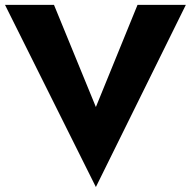

<svg xmlns="http://www.w3.org/2000/svg" viewBox="-23 -720 778 784"><path d="M368.5 -283 197.5 -700H-2.5L368.5 43.7L735.8 -700H538.5Z"/></svg>

Font: Jost* Book
Style: Regular
Weight: 400
Version: Version 3.000